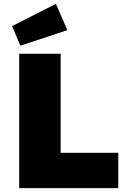

<svg xmlns="http://www.w3.org/2000/svg" viewBox="-20 -980 656 1000"><path d="M80 0V-700H296V-184H596V0ZM86 -742 43 -844 271 -960 331 -823Z"/></svg>

Font: Lexend Black
Style: Regular
Weight: 900
Designer: Bonnie Shaver-Troup, Thomas Jockin
Foundry: Lexend
Version: Version 1.007; ttfautohint (v1.8.3)